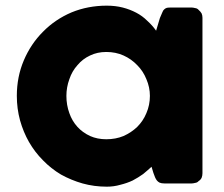

<svg xmlns="http://www.w3.org/2000/svg" viewBox="-20 -665 813 696"><path d="M713.9 -37.1Q713.9 -28.3 710.9 -20.5Q707 -12.7 700.2 -8.8Q695.3 -2.9 687.5 -2Q679.7 0 674.8 0Q641.6 0 576.2 0Q565.4 0 558.6 -2.9Q552.7 -5.9 548.8 -10.7Q544.9 -15.6 542 -22.5Q539.1 -30.3 536.1 -38.1Q534.2 -45.9 529.3 -60.5Q515.6 -47.9 499 -34.2Q481.4 -21.5 460.9 -10.7Q440.4 -1 416 4.9Q392.6 11.7 367.2 11.7Q321.3 11.7 279.3 0Q238.3 -11.7 201.2 -32.2Q165 -53.7 135.7 -84Q106.4 -113.3 85 -150.4Q64.5 -186.5 52.7 -228.5Q41 -271.5 41 -317.4Q41 -386.7 66.4 -446.3Q91.8 -505.9 135.7 -549.8Q179.7 -594.7 239.3 -620.1Q298.8 -644.5 367.2 -644.5Q398.4 -644.5 424.8 -637.7Q451.2 -630.9 473.6 -619.1Q496.1 -607.4 513.7 -589.8Q532.2 -573.2 545.9 -553.7Q550.8 -569.3 559.6 -599.6Q565.4 -612.3 568.4 -620.1Q571.3 -627.9 575.2 -630.9Q579.1 -634.8 585 -636.7Q589.8 -637.7 599.6 -637.7Q625 -637.7 674.8 -637.7Q679.7 -637.7 687.5 -635.7Q695.3 -634.8 700.2 -628.9Q707 -623 710.9 -616.2Q713.9 -609.4 713.9 -600.6Q713.9 -413.1 713.9 -37.1ZM220.7 -317.4Q220.7 -284.2 231.4 -254.9Q241.2 -226.6 260.7 -205.1Q279.3 -184.6 306.6 -171.9Q333 -160.2 365.2 -160.2Q399.4 -160.2 427.7 -171.9Q456.1 -184.6 477.5 -205.1Q499 -226.6 510.7 -254.9Q523.4 -284.2 523.4 -317.4Q523.4 -348.6 510.7 -377.9Q499 -407.2 477.5 -428.7Q456.1 -451.2 427.7 -463.9Q399.4 -476.6 365.2 -476.6Q333 -476.6 306.6 -463.9Q279.3 -451.2 260.7 -428.7Q241.2 -407.2 231.4 -377.9Q220.7 -348.6 220.7 -317.4Z"/></svg>

Font: Cocogoose
Style: Regular
Weight: 400
Designer: Cosimo Lorenzo Pancini
Version: Version 1.000